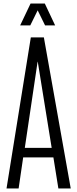

<svg xmlns="http://www.w3.org/2000/svg" viewBox="-20 -1072 439 1092"><path d="M17.1 0 155.3 -859.4H229.5L382.3 0H312L283.7 -176.8H111.8L85.9 0ZM121.1 -231H273.9L194.8 -720.7H193.8ZM94.7 -927.7 153.8 -1051.8H234.9L293.5 -927.7H236.3L194.3 -1013.2L152.3 -927.7Z"/></svg>

Font: Antonio Thin
Style: Regular
Weight: 250
Designer: Vernon Adams
Foundry: Vernon Adams
Version: Version 1.002